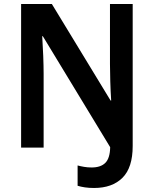

<svg xmlns="http://www.w3.org/2000/svg" viewBox="-20 -734 765 955"><path d="M448 201Q423 201 402.5 198Q382 195 366 190V89Q381 93 398.5 96Q416 99 436 99Q481 99 504 76Q527 53 528 -2L193 -554H190Q193 -510 195 -456.5Q197 -403 197 -367V0H85V-714H238L530 -234H533Q530 -279 528.5 -329.5Q527 -380 527 -415V-714H640V-8Q640 100 589 150.5Q538 201 448 201Z"/></svg>

Font: Noto Sans Gurmukhi UI SemiCondensed SemiBold
Style: Regular
Weight: 600
Width: 4
Designer: Jelle Bosma - Monotype Design Team
Foundry: Monotype Imaging Inc.
Version: Version 2.004; ttfautohint (v1.8.4.7-5d5b)